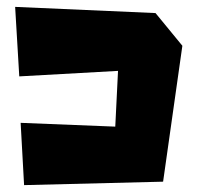

<svg xmlns="http://www.w3.org/2000/svg" viewBox="-20 -564 575 558"><path d="M24 -544 36 -342 323 -358 315 -196 40 -207 50 -26 454 -36 510 -431 432 -526Z"/></svg>

Font: Super Mario
Style: Regular
Weight: 400
Version: Version 1.0